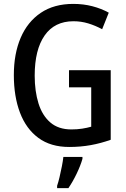

<svg xmlns="http://www.w3.org/2000/svg" viewBox="-20 -744 647 985"><path d="M334 -384H548V-27Q498 -9 445.5 0.5Q393 10 335 10Q240 10 177 -36.5Q114 -83 82.5 -166Q51 -249 51 -359Q51 -468 86 -550Q121 -632 189 -678Q257 -724 356 -724Q408 -724 454 -712Q500 -700 538 -679L504 -594Q469 -613 432.5 -624Q396 -635 357 -635Q260 -635 209 -562Q158 -489 158 -356Q158 -276 177.5 -213.5Q197 -151 238.5 -115.5Q280 -80 346 -80Q376 -80 401.5 -84Q427 -88 448 -94V-296H334ZM403 71Q393 106 373 147.5Q353 189 331 221H273V209Q279 192 285.5 164.5Q292 137 297.5 109Q303 81 305 61H403Z"/></svg>

Font: Noto Sans Hebrew Condensed Medium
Style: Regular
Weight: 500
Width: 3
Designer: Monotype Design Team
Foundry: Monotype Imaging Inc.
Version: Version 2.004; ttfautohint (v1.8.4.7-5d5b)